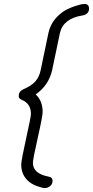

<svg xmlns="http://www.w3.org/2000/svg" viewBox="-20 -819 469 968"><path d="M206 129Q194 129 170 120.5Q146 112 130 100Q87 67 87 11Q87 -10 111.5 -120Q136 -230 136 -245Q136 -297 89 -316Q71 -323 75 -342Q77 -359 98 -369Q140 -387 159 -409.5Q178 -432 185 -465L224 -652Q238 -719 301 -762Q325 -777 357.5 -788Q390 -799 406 -799Q429 -799 429 -775Q429 -761 419.5 -752Q410 -743 395 -741Q298 -725 282 -652L243 -466Q226 -389 160 -343Q195 -310 195 -255Q195 -233 170.5 -125Q146 -17 146 2Q146 56 223 71Q245 74 245 93Q245 108 233.5 118.5Q222 129 206 129Z"/></svg>

Font: Comic Neue
Style: Italic
Weight: 400
Italic angle: -12°
Designer: Craig Rozynski
Foundry: Craig Rozynski
Version: Version 2.003